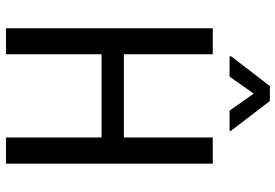

<svg xmlns="http://www.w3.org/2000/svg" viewBox="-164 -784 947 660"><g transform="rotate(90 310.0 -453.5)"><path d="M542 0H452.1V-328.6H166V0H76.7V-710.9H166V-405.3H452.1V-710.9H542ZM429.2 -768.6H359.9L301.3 -851.6L242.7 -768.6H173.3V-774.4L275.4 -907.2H326.7L429.2 -773.4Z"/></g></svg>

Font: RobotoCondensed-Regular
Style: Regular
Weight: 400
Designer: Google
Version: Version 2.001201; 2014